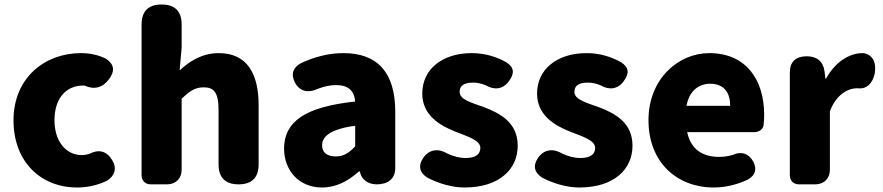

<svg xmlns="http://www.w3.org/2000/svg" viewBox="-20 -819 3921 853"><path d="M122 -65C172 -14 243 14 323 14C365 14 413 5 457 -17C490 -39 500 -71 480 -105C455 -148 420 -158 376 -135C365 -132 354 -130 343 -130C274 -130 222 -190 222 -285C222 -379 271 -439 350 -439C352 -439 353 -439 355 -439C399 -419 436 -429 465 -468C491 -504 488 -533 451 -558C419 -574 382 -583 339 -583C260 -583 185 -556 130 -505C75 -454 40 -379 40 -285C40 -191 71 -116 122 -65Z M609 -399V-41C609 -16 625 0 650 0H698H722C761 0 787 -26 787 -65V-380C821 -413 845 -431 885 -431C930 -431 951 -409 951 -330V-89C951 -30 981 0 1040 0C1099 0 1129 -30 1129 -89V-352C1129 -494 1076 -583 952 -583C875 -583 819 -544 778 -506L787 -607V-710C787 -769 757 -799 698 -799C639 -799 609 -769 609 -710Z M1317 -300C1266 -265 1242 -219 1242 -159C1242 -64 1306 14 1411 14C1474 14 1527 -15 1574 -57H1579V-55C1587 -19 1617 0 1654 0C1702 0 1736 -24 1736 -72V-161V-323C1736 -501 1653 -583 1506 -583C1439 -583 1377 -566 1318 -539C1281 -519 1271 -489 1291 -451C1312 -412 1351 -405 1391 -424C1420 -435 1446 -441 1472 -441C1530 -441 1554 -414 1558 -368C1447 -356 1368 -334 1317 -300ZM1489 -246C1508 -252 1531 -257 1558 -260V-169C1532 -141 1508 -124 1472 -124C1435 -124 1411 -140 1411 -173C1411 -193 1420 -211 1443 -226C1455 -234 1470 -240 1489 -246Z M1916 -533C1878 -502 1856 -457 1856 -403C1856 -308 1933 -262 2001 -235C2059 -212 2114 -196 2114 -162C2114 -134 2094 -117 2047 -117C2022 -117 1996 -124 1969 -136C1930 -160 1889 -157 1862 -120C1837 -85 1842 -54 1878 -30C1930 -3 1990 14 2043 14C2121 14 2180 -6 2220 -40C2260 -73 2280 -120 2280 -172C2280 -275 2201 -316 2130 -343C2071 -364 2022 -377 2022 -411C2022 -438 2041 -452 2082 -452C2100 -452 2119 -448 2138 -440C2176 -418 2214 -422 2240 -457C2266 -492 2266 -518 2230 -542C2189 -565 2138 -583 2076 -583C2010 -583 1955 -565 1916 -533Z M2426 -533C2388 -502 2366 -457 2366 -403C2366 -308 2443 -262 2511 -235C2569 -212 2624 -196 2624 -162C2624 -134 2604 -117 2557 -117C2532 -117 2506 -124 2479 -136C2440 -160 2399 -157 2372 -120C2347 -85 2352 -54 2388 -30C2440 -3 2500 14 2553 14C2631 14 2690 -6 2730 -40C2770 -73 2790 -120 2790 -172C2790 -275 2711 -316 2640 -343C2581 -364 2532 -377 2532 -411C2532 -438 2551 -452 2592 -452C2610 -452 2629 -448 2648 -440C2686 -418 2724 -422 2750 -457C2776 -492 2776 -518 2740 -542C2699 -565 2648 -583 2586 -583C2520 -583 2465 -565 2426 -533Z M2945 -65C2997 -14 3069 14 3151 14C3200 14 3255 2 3304 -22C3336 -41 3344 -69 3326 -102C3306 -138 3273 -148 3236 -131C3216 -125 3196 -122 3175 -122C3103 -122 3049 -154 3033 -232H3200H3332C3353 -232 3369 -246 3372 -260C3374 -274 3375 -292 3375 -309C3375 -464 3295 -583 3131 -583C2994 -583 2861 -469 2861 -285C2861 -191 2893 -116 2945 -65ZM3068 -423C3087 -439 3110 -447 3134 -447C3199 -447 3224 -405 3224 -349H3127H3030C3036 -383 3050 -407 3068 -423Z M3489 -284V-41C3489 -16 3505 0 3530 0H3578H3602C3641 0 3667 -26 3667 -65V-325C3696 -400 3747 -427 3789 -427C3790 -427 3791 -427 3791 -427C3832 -421 3858 -452 3866 -492C3874 -536 3861 -575 3817 -583C3815 -583 3814 -583 3812 -583C3755 -583 3692 -546 3650 -470H3647L3643 -503C3637 -547 3608 -569 3564 -569C3516 -569 3489 -545 3489 -497Z"/></svg>

Font: GenSenRounded2 TW H
Style: Regular
Weight: 900
Version: Version 2.100;PS 2.1;hotconv 16.6.51;makeotf.lib2.5.65220 DE